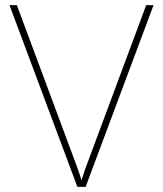

<svg xmlns="http://www.w3.org/2000/svg" viewBox="-20 -731 637 751"><path d="M313 -69.3 551.8 -710.9H580.6L314.9 0H282.7L17.1 -710.9H45.9L284.7 -69.3L298.8 -26.4Z"/></svg>

Font: Vazirmatn UI FD Thin
Style: Regular
Weight: 100
Designer: Saber Rastikerdar
Foundry: Saber Rastikerdar
Version: Version 33.003